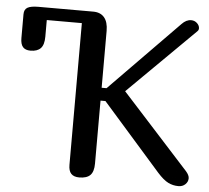

<svg xmlns="http://www.w3.org/2000/svg" viewBox="-51 -764 889 818"><g transform="rotate(5 393.5 -354.5)"><path d="M121 -656V-585Q121 -550 106.5 -535Q92 -520 63 -520Q41 -520 30.5 -532Q20 -544 20 -570V-672Q20 -693 34.5 -701Q49 -709 80 -709H312L271 -656ZM400 -389 694 -689Q713 -709 734 -709Q749 -709 759.5 -699Q770 -689 770 -677Q770 -670 765 -665L480 -383L768 -66Q782 -50 782 -37Q782 -22 770.5 -11Q759 0 741 0Q718 0 697.5 -10Q677 -20 651 -49L400 -334H379V-65Q379 -30 364 -15Q349 0 317 0Q294 0 282.5 -12Q271 -24 271 -50V-659Q271 -686 281 -697.5Q291 -709 315 -709Q346 -709 362.5 -689.5Q379 -670 379 -632V-389Z"/></g></svg>

Font: Marmelad for Arash.Academy
Style: Regular
Weight: 400
Designer: Manvel Shmavonyan
Foundry: Cyreal
Version: Version 1.110;Glyphs 3.2 (3202)